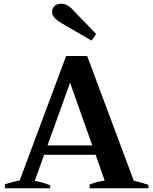

<svg xmlns="http://www.w3.org/2000/svg" viewBox="-20 -1002 817 1022"><path d="M257 -940Q257 -956 269.5 -969Q282 -982 306 -982Q340 -982 369 -948L492 -821L467 -786L307 -879Q282 -894 269.5 -908.5Q257 -923 257 -940ZM770 -18V0H457V-20Q502 -36 537 -41L489 -178H215L165 -39Q196 -35 247 -16V0H6V-21Q28 -28 50.5 -34Q73 -40 85 -42L332 -704H444L692 -40Q726 -33 770 -18ZM471 -228 353 -562 233 -228Z"/></svg>

Font: Trirong
Style: Bold
Weight: 700
Designer: Katatrad Team
Foundry: CadsonDemak
Version: Version 1.001